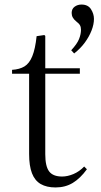

<svg xmlns="http://www.w3.org/2000/svg" viewBox="-20 -810 444 844"><path d="M224 14Q185 14 159 -1Q133 -16 120.5 -48.5Q108 -81 108 -133V-486H33V-503Q66 -505 87.5 -518Q109 -531 122 -563Q135 -595 141 -651L175 -656L179 -652V-510H331V-486H179V-132Q179 -79 196 -56.5Q213 -34 253 -34Q277 -34 303 -45Q329 -56 350 -78L362 -66Q333 -26 300 -6Q267 14 224 14ZM306 -575 293 -589Q319 -617 327.5 -638.5Q336 -660 336 -679Q336 -691 331.5 -699Q327 -707 315 -716Q305 -724 300 -733Q295 -742 295 -753Q295 -771 308 -780.5Q321 -790 338 -790Q367 -790 380 -769.5Q393 -749 393 -727Q393 -703 382.5 -676Q372 -649 353 -623Q334 -597 306 -575Z"/></svg>

Font: Literata 60pt Light
Style: Regular
Weight: 300
Designer: Latin by Veronika Burian and Jose Scaglione. Greek by Irene Vlachou. Cyrillic by Vera Evstafieva.
Foundry: TypeTogether
Version: Version 3.103;gftools[0.9.29]